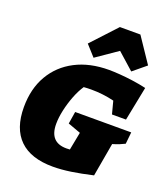

<svg xmlns="http://www.w3.org/2000/svg" viewBox="-169 -1066 1046 1197"><g transform="rotate(20 354.5 -467.5)"><path d="M322 13Q176 13 101 -60Q26 -133 26 -275Q26 -397 78 -486.5Q130 -576 224.5 -625Q319 -674 447 -674Q476 -674 517.5 -671Q559 -668 606 -661.5Q653 -655 696 -645L651 -419H558L536 -503Q499 -512 461 -516.5Q423 -521 384 -521Q359 -521 334 -519Q310 -483 291.5 -435Q273 -387 262 -337Q251 -287 251 -245Q251 -123 363 -123Q374 -123 386 -124L409 -243L324 -274L337 -355H709L701 -277Q687 -270 668 -262Q649 -254 622 -246L583 -24Q505 -6 441 3.5Q377 13 322 13ZM554 -948 665 -783 579 -712 470 -809 329 -712 265 -783 418 -948Z"/></g></svg>

Font: Piazzolla SC Black
Style: Italic
Weight: 900
Italic angle: -11.3°
Designer: Juan Pablo del Peral
Foundry: Huerta Tipografica
Version: Version 1.330